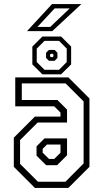

<svg xmlns="http://www.w3.org/2000/svg" viewBox="-20 -918 504 938"><path d="M150.5 0 47.5 -103V-245.5L150.5 -348.5H275.5V-368L245 -398.5H54.5V-540H314L417 -437V-103L314 0ZM165.5 -30H299.5L388.5 -119.5V-422.5L300.5 -510.5H86.5V-429.5H260.5L307.5 -382.5V-319.5H164L78 -233.5V-117.5ZM205.5 -111 158.5 -157.5V-203L197.5 -242H307.5V-159.5L259 -111ZM219.5 -141.5H245L275.5 -172V-212H209.5L188.5 -191V-172ZM187 -555 138 -603.5V-690.5L187 -739.5H278.5L327.5 -690.5V-603.5L278.5 -555ZM197.5 -577H268.5L306 -615V-680.5L268.5 -718.5H197.5L159.5 -680.5V-615ZM219 -621 205 -635V-660.5L219 -674H247L260.5 -660.5V-635L247 -621ZM228.5 -639H237L241 -643V-651.5L237 -655H228.5L224.5 -651.5V-643ZM112 -766 234 -898H377.5L235.5 -766ZM163 -786.5H225.5L320.5 -877H247Z"/></svg>

Font: Tourney Condensed Light
Style: Regular
Weight: 300
Width: 3
Designer: Tyler Finck
Foundry: Etcetera Type Co
Version: Version 1.010; ttfautohint (v1.8.3)